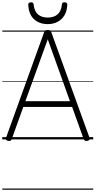

<svg xmlns="http://www.w3.org/2000/svg" viewBox="-20 -1214 832 1672"><path d="M52 13Q37 10 32.5 3Q28 -4 33 -16L363 -930Q367 -943 374 -948Q381 -953 396 -953Q411 -953 417.5 -948Q424 -943 428 -930L759 -16Q764 -4 759.5 3Q755 10 739 13Q725 15 718.5 10.5Q712 6 706 -10L608 -283H183L85 -10Q80 6 73.5 10.5Q67 15 52 13ZM201 -333H589L396 -872ZM396 -1004Q323 -1004 276.5 -1046.5Q230 -1089 226 -1174Q226 -1183 232 -1188.5Q238 -1194 251 -1194Q262 -1194 267 -1189Q272 -1184 273 -1174Q279 -1116 311 -1088.5Q343 -1061 396 -1061Q449 -1061 481 -1088.5Q513 -1116 519 -1174Q520 -1184 524.5 -1189Q529 -1194 541 -1194Q554 -1194 560 -1188.5Q566 -1183 566 -1174Q564 -1118 541 -1080.5Q518 -1043 481 -1023.5Q444 -1004 396 -1004ZM0 428H792V438H0ZM0 -20H792V0H0ZM0 -505H792V-500H0ZM0 -948H792V-938H0Z"/></svg>

Font: Playwrite US Modern Guides
Style: Regular
Weight: 400
Designer: Veronika Burian, José Scaglione
Foundry: TypeTogether
Version: Version 1.003